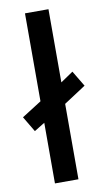

<svg xmlns="http://www.w3.org/2000/svg" viewBox="-97 -803 465 845"><g transform="rotate(-10 135.5 -380.0)"><path d="M78 0V-271L31 -242L-10 -311L78 -367V-760H183V-433L239 -471L281 -401L183 -337V0Z"/></g></svg>

Font: Noto Sans Tai Tham Medium
Style: Regular
Weight: 500
Designer: Monotype Design Team 2013. Revised by David WIlliams 2020
Foundry: Monotype Imaging Inc.
Version: Version 2.002; ttfautohint (v1.8.4.7-5d5b)